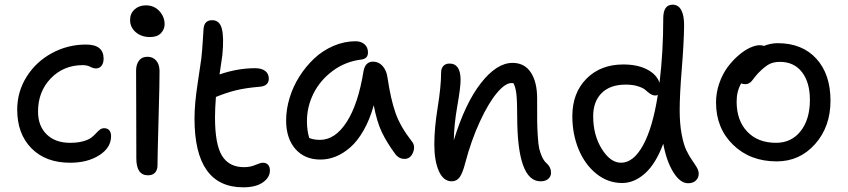

<svg xmlns="http://www.w3.org/2000/svg" viewBox="-20 -736 3658 828"><path d="M282.2 -34.2Q177.2 -34.2 115.7 -96.4Q54.2 -158.7 54.2 -263.2Q54.2 -340.3 94.7 -405Q135.3 -469.7 203.6 -506.8Q272 -543.9 351.1 -543.9Q426.8 -543.9 426.8 -482.9Q426.8 -464.4 418 -452.6Q409.2 -440.9 393.1 -440.9Q382.8 -440.9 369.1 -448Q355.5 -455.1 336.9 -455.1Q254.4 -455.1 199.2 -398.2Q144 -341.3 144 -254.9Q144 -192.9 181.2 -156.5Q218.3 -120.1 282.2 -120.1Q314.9 -120.1 338.4 -126.7Q361.8 -133.3 373.5 -142.3Q385.3 -151.4 393.6 -160.6Q401.9 -169.9 410.2 -176.5Q418.5 -183.1 429.2 -183.1Q443.4 -183.1 451.2 -174.1Q459 -165 459 -148.9Q459 -99.1 408.4 -66.7Q357.9 -34.2 282.2 -34.2Z M627 -576.2Q589.8 -576.2 565.4 -597.2Q541 -618.2 541 -649.9Q541 -677.7 560.3 -695.3Q579.6 -712.9 608.9 -712.9Q645 -712.9 667.5 -688Q689.9 -663.1 689.9 -631.8Q689.9 -609.9 674.1 -593Q658.2 -576.2 627 -576.2ZM618.2 20Q567.9 20 567.9 -53.2Q567.9 -170.4 567.4 -280.8Q566.9 -391.1 566.9 -431.2Q566.9 -458 579.3 -474.6Q591.8 -491.2 616.2 -491.2Q638.7 -491.2 653.1 -475.3Q667.5 -459.5 668 -430.2Q668.5 -390.1 663.8 -224.6Q659.2 -59.1 659.2 -22.9Q659.2 -3.4 648.7 8.3Q638.2 20 618.2 20Z M1028.8 71.8Q818.8 71.8 818.8 -225.1Q818.8 -289.1 832.8 -379.2Q846.7 -469.2 848.1 -482.9Q852.1 -519.5 854.7 -562.5Q857.4 -605.5 857.9 -612.8Q861.3 -648.9 895 -648.9Q926.8 -648.9 936.5 -612.8Q946.3 -576.7 939 -499Q935.5 -471.7 926.8 -415Q1004.9 -441.9 1080.1 -441.9Q1108.4 -441.9 1123.8 -429.9Q1139.2 -418 1139.2 -397Q1139.2 -364.7 1099.1 -361.8Q1039.6 -356.9 998 -346.7Q956.5 -336.4 911.1 -317.9Q907.2 -266.1 907.2 -230Q907.2 -113.3 937.5 -64.2Q967.8 -15.1 1032.2 -15.1Q1059.6 -15.1 1081.5 -24.7Q1103.5 -34.2 1113.8 -34.2Q1127.9 -34.2 1136 -25.4Q1144 -16.6 1144 -1Q1144 29.3 1113.8 50.5Q1083.5 71.8 1028.8 71.8Z M1361.8 -47.9Q1293.9 -47.9 1253.9 -93.5Q1213.9 -139.2 1213.9 -216.8Q1213.9 -264.2 1228.8 -313.5Q1243.7 -362.8 1271.2 -406.2Q1298.8 -449.7 1335.2 -483.9Q1371.6 -518.1 1418.2 -538.1Q1464.8 -558.1 1513.7 -558.1Q1536.6 -558.1 1551.8 -545.2Q1566.9 -532.2 1566.9 -509.8Q1566.9 -481.9 1536.6 -479Q1468.3 -470.2 1414.3 -429.9Q1360.4 -389.6 1332 -332.8Q1303.7 -275.9 1303.7 -213.9Q1303.7 -173.3 1313.5 -141.1Q1332 -132.8 1359.9 -132.8Q1425.3 -132.8 1475.1 -210Q1524.9 -287.1 1547.9 -430.2Q1555.7 -470.2 1588.9 -470.2Q1612.8 -470.2 1629.6 -451.7Q1646.5 -433.1 1650.9 -402.8Q1665 -307.1 1685.8 -248.5Q1706.5 -189.9 1754.9 -127.9Q1772.5 -107.9 1761.5 -79.3Q1750.5 -50.8 1724.6 -50.8Q1700.2 -50.8 1684.6 -71.8Q1648.4 -120.6 1626.7 -166Q1605 -211.4 1591.8 -282.2Q1574.7 -220.2 1548.1 -173.8Q1521.5 -127.4 1490.7 -100.6Q1460 -73.7 1427.7 -60.8Q1395.5 -47.9 1361.8 -47.9Z M2311 45.9Q2210.4 45.9 2210.4 -234.9Q2210.4 -298.8 2207 -329.6Q2203.6 -360.4 2194.3 -377Q2192.4 -377.9 2186 -377.9Q2158.7 -377.9 2122.6 -334.7Q2086.4 -291.5 2049.3 -211.2Q2012.2 -130.9 1986.3 -33.2Q1975.1 10.7 1962.2 28.3Q1949.2 45.9 1928.2 45.9Q1892.1 45.9 1872.6 2Q1853 -42 1853 -113.8Q1853 -183.6 1867.7 -273.9Q1882.3 -364.3 1882.3 -422.9Q1882.3 -440.9 1891.8 -451.4Q1901.4 -461.9 1918.5 -461.9Q1966.3 -461.9 1966.3 -391.1Q1966.3 -358.4 1952.1 -278.6Q1938 -198.7 1937 -130.9Q1985.8 -290.5 2054 -377.7Q2122.1 -464.8 2190.4 -464.8Q2241.7 -464.8 2269 -423.8Q2296.4 -382.8 2296.4 -311Q2296.4 -304.7 2296.4 -292Q2296.4 -236.8 2296.6 -211.4Q2296.9 -186 2299.1 -149.7Q2301.3 -113.3 2305.4 -95.2Q2309.6 -77.1 2317.9 -59.1Q2326.2 -41 2338.4 -30.8Q2356.4 -14.2 2356.4 8.8Q2356.4 24.4 2344.7 35.2Q2333 45.9 2311 45.9Z M2663.1 53.2Q2601.6 53.2 2552 13.4Q2502.4 -26.4 2475.3 -92Q2448.2 -157.7 2448.2 -234.9Q2448.2 -335 2509 -396.5Q2569.8 -458 2668 -458Q2729 -458 2770.5 -436.5Q2812 -415 2824.2 -378.9Q2840.3 -511.2 2840.3 -657.2Q2840.3 -715.8 2880.9 -715.8Q2905.3 -715.8 2918 -692.4Q2930.7 -668.9 2930.2 -624Q2929.2 -550.3 2920.2 -439Q2911.1 -327.6 2911.1 -261.2Q2911.1 -201.7 2919.7 -156.7Q2928.2 -111.8 2940.2 -87.4Q2952.1 -63 2964.1 -45.9Q2976.1 -28.8 2984.6 -14.6Q2993.2 -0.5 2993.2 13.2Q2993.2 30.3 2981.2 42.2Q2969.2 54.2 2947.3 54.2Q2913.1 54.2 2883.5 6.3Q2854 -41.5 2840.3 -116.2Q2808.1 -29.8 2761.7 11.7Q2715.3 53.2 2663.1 53.2ZM2538.1 -234.9Q2538.1 -153.3 2575.2 -93.8Q2612.3 -34.2 2658.2 -34.2Q2711.9 -34.2 2753.4 -109.9Q2794.9 -185.5 2816.9 -327.1Q2812.5 -324.2 2806.2 -324.2Q2794.9 -324.2 2783.9 -331.5Q2772.9 -338.9 2763.7 -347.7Q2754.4 -356.4 2731.9 -363.8Q2709.5 -371.1 2678.2 -371.1Q2611.3 -371.1 2574.7 -334.7Q2538.1 -298.3 2538.1 -234.9Z M3329.6 -40Q3214.8 -40 3141.4 -111.6Q3067.9 -183.1 3067.9 -293.9Q3067.9 -336.4 3081.8 -376.5Q3095.7 -416.5 3117.2 -445.6Q3138.7 -474.6 3164.1 -496.6Q3189.5 -518.6 3213.6 -529.8Q3237.8 -541 3255.9 -541Q3266.1 -541 3274.9 -538.1Q3303.7 -549.8 3333.5 -549.8Q3439.5 -549.8 3500.5 -482.9Q3561.5 -416 3561.5 -301.8Q3561.5 -189.5 3495.1 -114.7Q3428.7 -40 3329.6 -40ZM3156.7 -297.9Q3156.7 -216.3 3202.6 -168.2Q3248.5 -120.1 3326.7 -120.1Q3393.1 -120.1 3432.9 -170.7Q3472.7 -221.2 3472.7 -305.2Q3472.7 -381.3 3438.2 -425.3Q3403.8 -469.2 3343.8 -469.2Q3314.9 -469.2 3296.1 -458.7Q3277.3 -448.2 3253.9 -424.8Q3244.6 -415.5 3235.6 -404.1Q3226.6 -392.6 3222.2 -387Q3217.8 -381.3 3210.4 -377.2Q3203.1 -373 3193.8 -373Q3182.1 -373 3176.8 -377Q3156.7 -343.3 3156.7 -297.9Z"/></svg>

Font: Shantell Sans Bouncy
Style: Regular
Weight: 400
Designer: Stephen Nixon, Anya Danilova, Shantell Martin
Foundry: Arrow Type
Version: Version 1.006;[9816181b4]